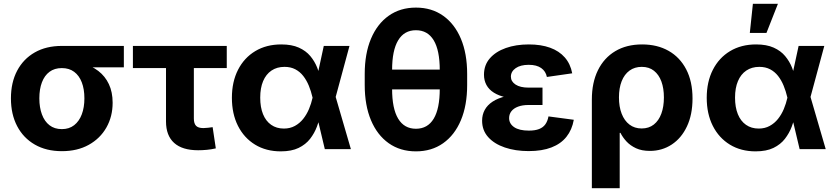

<svg xmlns="http://www.w3.org/2000/svg" viewBox="-20 -779 4363 1003"><path d="M303.2 10.7Q221.7 10.7 161.9 -23.7Q102.1 -58.1 69.6 -120.1Q37.1 -182.1 37.1 -265.1Q37.1 -348.1 69.6 -409.7Q102.1 -471.2 161.6 -505.1Q221.2 -539.1 302.7 -539.1H627V-427.2H393.6L302.7 -423.3Q264.6 -423.3 238.5 -403.8Q212.4 -384.3 199 -348.9Q185.5 -313.5 185.5 -265.1Q185.5 -217.8 199 -181.4Q212.4 -145 238.5 -124.8Q264.6 -104.5 303.2 -104.5Q341.3 -104.5 367.4 -125Q393.6 -145.5 407.2 -181.6Q420.9 -217.8 420.9 -265.1Q420.9 -313.5 407.2 -348.9Q393.6 -384.3 367.4 -403.8Q341.3 -423.3 303.2 -423.3V-462.9Q360.8 -462.9 409.4 -449.2Q458 -435.5 493.7 -408.2Q529.3 -380.9 548.8 -339.4Q568.4 -297.9 568.4 -242.2Q568.4 -170.4 535.9 -113Q503.4 -55.7 443.8 -22.5Q384.3 10.7 303.2 10.7Z M1015.1 5.9Q932.1 5.9 889.6 -32.5Q847.2 -70.8 847.2 -144.5V-423.3H674.3V-539.1H1164.6V-423.3H992.7V-159.7Q992.7 -133.8 1004.2 -121.8Q1015.6 -109.9 1042.5 -109.9Q1052.2 -109.9 1067.1 -111.6Q1082 -113.3 1090.8 -114.7L1107.4 -3.9Q1084 1.5 1060.5 3.7Q1037.1 5.9 1015.1 5.9Z M1446.8 11.7Q1370.1 11.7 1312.5 -23.4Q1254.9 -58.6 1223.1 -121.6Q1191.4 -184.6 1191.4 -268.1Q1191.4 -351.6 1223.4 -414.3Q1255.4 -477.1 1313.5 -512Q1371.6 -546.9 1449.2 -546.9Q1503.9 -546.9 1541 -530.3Q1578.1 -513.7 1601.1 -486.1Q1624 -458.5 1637.2 -425.3Q1650.4 -392.1 1657.2 -359.9H1700.2L1732.9 -274.9L1813 0H1676.8L1612.3 -271Q1605 -302.7 1593.3 -331.3Q1581.5 -359.9 1564.2 -382.1Q1546.9 -404.3 1522.7 -417Q1498.5 -429.7 1466.3 -429.7Q1426.8 -429.7 1398.2 -410.4Q1369.6 -391.1 1354.5 -355.2Q1339.4 -319.3 1339.4 -269Q1339.4 -218.8 1354 -182.6Q1368.7 -146.5 1396.5 -127Q1424.3 -107.4 1462.9 -107.4Q1495.1 -107.4 1520.3 -121.1Q1545.4 -134.8 1563.7 -157.7Q1582 -180.7 1594 -209.2Q1606 -237.8 1612.8 -268.1L1671.4 -539.1H1805.7L1732.4 -268.1L1699.7 -184.6H1656.7Q1648.4 -151.9 1635.5 -117.4Q1622.6 -83 1599.9 -53.7Q1577.1 -24.4 1540 -6.3Q1502.9 11.7 1446.8 11.7Z M2152.8 11.7Q2070.8 11.7 2010.7 -30.8Q1950.7 -73.2 1918 -150.9Q1885.3 -228.5 1885.3 -335V-392.6Q1885.3 -499 1918 -576.7Q1950.7 -654.3 2010.7 -696.8Q2070.8 -739.3 2152.8 -739.3Q2234.9 -739.3 2294.9 -696.8Q2355 -654.3 2387.7 -576.7Q2420.4 -499 2420.4 -392.6V-335Q2420.4 -228.5 2387.7 -150.9Q2355 -73.2 2294.9 -30.8Q2234.9 11.7 2152.8 11.7ZM2152.8 -106.4Q2213.9 -106.4 2245.6 -158.9Q2277.3 -211.4 2277.3 -314.9V-412.6Q2277.3 -516.1 2245.6 -568.6Q2213.9 -621.1 2152.8 -621.1Q2091.8 -621.1 2060.1 -568.6Q2028.3 -516.1 2028.3 -412.6V-314.9Q2028.3 -211.4 2060.1 -158.9Q2091.8 -106.4 2152.8 -106.4ZM2003.4 -312V-415.5H2301.8V-312Z M2741.7 10.3Q2672.4 10.3 2617.2 -8.5Q2562 -27.3 2530.3 -62.7Q2498.5 -98.1 2498.5 -148.4Q2498.5 -179.7 2512.2 -204.8Q2525.9 -230 2553.2 -248Q2580.6 -266.1 2621.3 -275.9Q2662.1 -285.6 2716.3 -285.6H2814V-230.5H2740.7Q2709 -230.5 2686.3 -221.9Q2663.6 -213.4 2651.6 -198Q2639.6 -182.6 2639.6 -162.1Q2639.6 -132.8 2666 -114.7Q2692.4 -96.7 2742.7 -96.7Q2775.4 -96.7 2796.4 -105Q2817.4 -113.3 2829.1 -129.9Q2840.8 -146.5 2845.2 -170.9L2977.5 -153.3Q2968.3 -101.1 2939.2 -64.5Q2910.2 -27.8 2860.8 -8.8Q2811.5 10.3 2741.7 10.3ZM2717.8 -261.2Q2665 -261.2 2625.7 -269.8Q2586.4 -278.3 2560.3 -294.7Q2534.2 -311 2521.2 -335Q2508.3 -358.9 2508.3 -388.7Q2508.3 -439 2538.8 -474.1Q2569.3 -509.3 2622.3 -528.1Q2675.3 -546.9 2742.2 -546.9Q2806.2 -546.9 2853.5 -529.8Q2900.9 -512.7 2930.4 -479Q2960 -445.3 2969.2 -396L2836.9 -377Q2831.1 -406.7 2807.1 -423.6Q2783.2 -440.4 2742.2 -440.4Q2698.7 -440.4 2673.8 -422.9Q2648.9 -405.3 2648.9 -378.4Q2648.9 -353.5 2673.1 -337.4Q2697.3 -321.3 2741.2 -321.3H2814V-261.2Z M3071.8 204.1V-259.3Q3071.8 -347.2 3103.5 -411.9Q3135.3 -476.6 3194.1 -511.7Q3252.9 -546.9 3334.5 -546.9Q3413.6 -546.9 3472.7 -513.4Q3531.7 -480 3564.7 -416.7Q3597.7 -353.5 3597.7 -264.6Q3597.7 -180.2 3568.6 -118.7Q3539.6 -57.1 3489 -23.9Q3438.5 9.3 3375 9.3Q3332.5 9.3 3302.5 -4.6Q3272.5 -18.6 3252.7 -40Q3232.9 -61.5 3221.2 -85H3217.3V204.1ZM3332 -107.9Q3369.6 -107.9 3395.5 -128.4Q3421.4 -148.9 3434.8 -185.3Q3448.2 -221.7 3448.2 -270Q3448.2 -317.4 3435.1 -353.3Q3421.9 -389.2 3396.2 -409.4Q3370.6 -429.7 3332.5 -429.7Q3295.4 -429.7 3268.6 -410.2Q3241.7 -390.6 3227.5 -354.7Q3213.4 -318.8 3213.4 -270Q3213.4 -221.7 3227.5 -185.1Q3241.7 -148.4 3268.3 -128.2Q3294.9 -107.9 3332 -107.9Z M3927.2 11.7Q3850.6 11.7 3793 -23.4Q3735.4 -58.6 3703.6 -121.6Q3671.9 -184.6 3671.9 -268.1Q3671.9 -351.6 3703.9 -414.3Q3735.8 -477.1 3793.9 -512Q3852.1 -546.9 3929.7 -546.9Q3984.4 -546.9 4021.5 -530.3Q4058.6 -513.7 4081.5 -486.1Q4104.5 -458.5 4117.7 -425.3Q4130.9 -392.1 4137.7 -359.9H4180.7L4213.4 -274.9L4293.5 0H4157.2L4092.8 -271Q4085.4 -302.7 4073.7 -331.3Q4062 -359.9 4044.7 -382.1Q4027.3 -404.3 4003.2 -417Q3979 -429.7 3946.8 -429.7Q3907.2 -429.7 3878.7 -410.4Q3850.1 -391.1 3835 -355.2Q3819.8 -319.3 3819.8 -269Q3819.8 -218.8 3834.5 -182.6Q3849.1 -146.5 3877 -127Q3904.8 -107.4 3943.4 -107.4Q3975.6 -107.4 4000.7 -121.1Q4025.9 -134.8 4044.2 -157.7Q4062.5 -180.7 4074.5 -209.2Q4086.4 -237.8 4093.3 -268.1L4151.9 -539.1H4286.1L4212.9 -268.1L4180.2 -184.6H4137.2Q4128.9 -151.9 4116 -117.4Q4103 -83 4080.3 -53.7Q4057.6 -24.4 4020.5 -6.3Q3983.4 11.7 3927.2 11.7ZM3897 -606.9 3913.1 -759.3H4043.9L3983.9 -606.9Z"/></svg>

Font: Inter 18pt
Style: Bold
Weight: 700
Designer: Rasmus Andersson
Foundry: rsms
Version: Version 4.001;git-66647c0bb